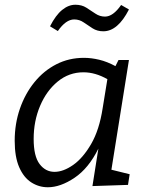

<svg xmlns="http://www.w3.org/2000/svg" viewBox="-20 -781 625 810"><path d="M182 9Q144 9 112 -11.5Q80 -32 61 -75.5Q42 -119 42 -187Q42 -259 64 -322.5Q86 -386 125.5 -434.5Q165 -483 218 -510Q271 -537 334 -537Q365 -537 398.5 -529Q432 -521 467 -502L480 -528H524L450 -65L527 -46L520 -1L370 4L395 -154Q354 -71 294.5 -31Q235 9 182 9ZM210 -56Q247 -56 288.5 -85Q330 -114 364.5 -173.5Q399 -233 413 -324L433 -447Q382 -476 332 -476Q271 -476 223.5 -437Q176 -398 149 -334Q122 -270 122 -195Q122 -122 147 -89Q172 -56 210 -56ZM416 -649Q390 -649 370.5 -661.5Q351 -674 333 -686.5Q315 -699 293 -699Q258 -699 224 -650L191 -670Q215 -717 242 -739Q269 -761 298 -761Q325 -761 344.5 -748.5Q364 -736 382.5 -723.5Q401 -711 423 -711Q457 -711 491 -760L524 -741Q477 -649 416 -649Z"/></svg>

Font: Bitter
Style: Italic
Weight: 400
Italic angle: -9°
Designer: Sol Matas, and Bitter project Authors
Foundry: Sol Matas
Version: Version 2.001